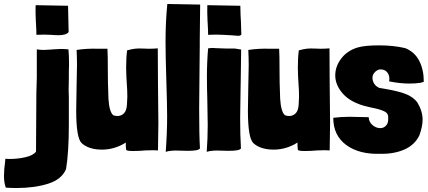

<svg xmlns="http://www.w3.org/2000/svg" viewBox="-162 -752 2150 965"><path d="M181 -678Q183 -622 183 -591Q171 -575 132 -575Q117 -575 93 -577Q84 -578 59 -578Q33 -578 21 -577Q21 -598 19 -632L18 -648Q16 -692 17 -726L180 -723Q180 -696 181 -678ZM59 -501Q72 -501 94 -503L106 -504Q130 -506 144 -506Q160 -506 182 -504Q185 -474 185 -428L184 -394V-361Q183 -338 183 -298Q183 -273 184 -264V-124Q184 12 170 98Q148 150 79.5 171.5Q11 193 -80 193Q-107 193 -133 191Q-142 165 -142 133Q-142 100 -136 58V55L-135 46L-114 47Q-72 47 -33.5 38Q5 29 19 10Q20 -39 20 -153Q20 -304 23 -363V-504Q39 -501 59 -501Z M470 -36 468 -35H469Q445 -19 414 -9.5Q383 0 351 0Q285 0 249 -32Q221 -57 221 -197Q221 -238 223 -322Q225 -394 225 -425Q225 -459 223 -501Q276 -509 331 -507H378Q380 -477 380 -391Q380 -335 382 -291Q383 -278 383 -257Q387 -190 407 -173Q415 -169 429 -169Q447 -169 460.5 -182Q474 -195 476 -225Q478 -253 478 -266Q478 -300 475 -336Q474 -348 473 -371.5Q472 -395 472 -413Q472 -465 477 -499Q503 -506 519 -507.5Q535 -509 555 -508Q564 -507 586 -507Q609 -507 631 -509Q631 -389 632 -331Q634 -201 634 -134Q634 -86 632 4L608 3Q587 3 569 4Q539 7 507 7Q472 7 472 0Q470 -13 470 -35Z M842 -551V-522L841 -424Q839 -278 839 -206Q839 -71 843 -6Q838 1 822.5 3.5Q807 6 780 6Q749 6 737 5Q698 3 671 11Q678 -85 678 -167Q678 -227 674 -347Q670 -477 670 -543Q670 -643 679 -732L844 -729Z M1047 -678Q1047 -668 1049 -642L1051 -578Q1046 -572 1035 -572Q1028 -572 1016 -573.5Q1004 -575 996 -575Q984 -575 958 -577Q948 -578 924 -578Q898 -578 884 -577Q884 -598 882 -632L881 -648Q879 -692 880 -726L1046 -723Q1046 -696 1047 -678ZM1048 -351 1047 -295Q1045 -203 1045 -157Q1045 -71 1049 -6Q1044 1 1028.5 3.5Q1013 6 986 6Q955 6 943 5Q904 3 877 11Q882 -56 882 -124Q882 -166 880 -248Q878 -316 878 -366Q878 -440 884 -509Q898 -511 908 -511Q917 -511 922 -510Q984 -507 1019 -508L1050 -503Q1050 -451 1048 -351Z M1333 -36 1331 -35H1332Q1308 -19 1277 -9.5Q1246 0 1214 0Q1148 0 1112 -32Q1084 -57 1084 -197Q1084 -238 1086 -322Q1088 -394 1088 -425Q1088 -459 1086 -501Q1139 -509 1194 -507H1241Q1243 -477 1243 -391Q1243 -335 1245 -291Q1246 -278 1246 -257Q1250 -190 1270 -173Q1278 -169 1292 -169Q1310 -169 1323.5 -182Q1337 -195 1339 -225Q1341 -253 1341 -266Q1341 -300 1338 -336Q1337 -348 1336 -371.5Q1335 -395 1335 -413Q1335 -465 1340 -499Q1366 -506 1382 -507.5Q1398 -509 1418 -508Q1427 -507 1449 -507Q1472 -507 1494 -509Q1494 -389 1495 -331Q1497 -201 1497 -134Q1497 -86 1495 4L1471 3Q1450 3 1432 4Q1402 7 1370 7Q1335 7 1335 0Q1333 -13 1333 -35Z M1896 -332Q1849 -332 1794 -343Q1795 -347 1795 -356Q1795 -377 1782 -391Q1769 -405 1744 -403Q1729 -398 1719.5 -386.5Q1710 -375 1710 -361Q1710 -345 1719 -331Q1728 -317 1745 -310H1744Q1819 -299 1865 -284Q1911 -269 1935 -238Q1962 -194 1962 -150Q1962 -117 1946 -72Q1923 -24 1871.5 -1Q1820 22 1753 21Q1644 25 1578.5 -23Q1513 -71 1513 -160Q1553 -165 1595 -165L1691 -163Q1692 -139 1710 -123.5Q1728 -108 1750 -108Q1766 -108 1778 -120.5Q1790 -133 1789 -154Q1792 -180 1773 -190.5Q1754 -201 1716 -209L1701 -212Q1660 -221 1639 -230Q1584 -251 1553.5 -290.5Q1523 -330 1523 -373Q1523 -419 1554 -459Q1585 -499 1638 -514Q1674 -524 1743 -524Q1816 -524 1875 -510Q1923 -490 1945.5 -445.5Q1968 -401 1968 -341L1952 -336Q1927 -332 1896 -332Z"/></svg>

Font: Londrina Solid Black
Style: Regular
Weight: 900
Designer: Marcelo Magalhaes
Foundry: Marcelo Magalhães
Version: Version 1.002